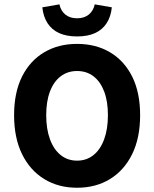

<svg xmlns="http://www.w3.org/2000/svg" viewBox="-20 -870 724 902"><path d="M342 12Q254.2 12 187.6 -28.9Q120.9 -69.9 83.5 -146.1Q46.2 -222.3 46.2 -328.9Q46.2 -435.4 83.5 -510.2Q120.9 -584.9 187.6 -624.3Q254.2 -663.8 342 -663.8Q430.3 -663.8 497 -624.3Q563.6 -584.9 601 -510.2Q638.3 -435.4 638.3 -328.9Q638.3 -222.3 601 -146.1Q563.6 -69.9 497 -28.9Q430.3 12 342 12ZM342 -115.3Q386.8 -115.3 419.2 -141.5Q451.7 -167.6 469.3 -215.7Q487 -263.7 487 -328.9Q487 -394 469.3 -440.4Q451.7 -486.7 419.2 -511.6Q386.8 -536.4 342 -536.4Q297.8 -536.4 265.1 -511.6Q232.4 -486.7 214.8 -440.4Q197.1 -394 197.1 -328.9Q197.1 -263.7 214.8 -215.7Q232.4 -167.6 265.1 -141.5Q297.8 -115.3 342 -115.3ZM342.1 -698.8Q292.5 -698.8 257.9 -714.5Q223.4 -730.2 203.5 -760.8Q183.6 -791.3 178.8 -835.6L259.2 -849.5Q265.8 -818.8 287.2 -801.5Q308.6 -784.1 342.1 -784.1Q375.6 -784.1 397 -801.5Q418.4 -818.8 425.1 -849.5L505.4 -835.6Q500.8 -791.3 480.8 -760.8Q460.9 -730.2 426.4 -714.5Q391.9 -698.8 342.1 -698.8Z"/></svg>

Font: Source Sans 3 VF
Style: Regular
Weight: 200
Designer: Paul D. Hunt
Foundry: Adobe
Version: Version 3.046;hotconv 1.0.118;makeotfexe 2.5.65603